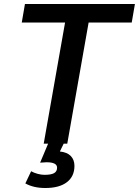

<svg xmlns="http://www.w3.org/2000/svg" viewBox="-20 -720 696 962"><path d="M656 -700 640 -607H424L317 0H299L280 39Q317 43 335 62Q353 81 353 111Q353 164 315 193Q277 222 207 222Q148 222 107 199L136 138Q150 146 168.5 151Q187 156 203 156Q236 156 251 147.5Q266 139 266 120Q266 93 213 93Q205 93 181 95L221 0H199L306 -607H89L105 -700Z"/></svg>

Font: KoHo SemiBold
Style: Italic
Weight: 600
Italic angle: -10°
Version: Version 1.000; ttfautohint (v1.6)